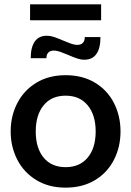

<svg xmlns="http://www.w3.org/2000/svg" viewBox="-20 -851 603 881"><path d="M29 -248Q29 -319 59.5 -378Q90 -437 147 -471.5Q204 -506 281 -506Q359 -506 416 -471.5Q473 -437 503 -378Q533 -319 533 -248Q533 -177 503 -118Q473 -59 416 -24.5Q359 10 281 10Q204 10 147 -24.5Q90 -59 59.5 -118Q29 -177 29 -248ZM419 -248Q419 -323 382.5 -367.5Q346 -412 281 -412Q216 -412 180 -367.5Q144 -323 144 -248Q144 -172 180 -128Q216 -84 281 -84Q346 -84 382.5 -128Q419 -172 419 -248ZM290 -600Q285 -602 263.5 -610.5Q242 -619 227 -619Q211 -619 202 -610Q193 -601 193 -584H121Q121 -634 139.5 -660.5Q158 -687 195 -687Q211 -687 227.5 -681.5Q244 -676 272 -664Q277 -662 298.5 -653.5Q320 -645 335 -645Q351 -645 360 -654Q369 -663 369 -681H441Q441 -630 422.5 -603.5Q404 -577 367 -577Q351 -577 334.5 -582.5Q318 -588 290 -600ZM118 -831H444V-758H118Z"/></svg>

Font: Cabin SemiBold
Style: Regular
Weight: 600
Designer: Pablo Impallari
Foundry: Pablo Impallari. http://www.impallari.com Igino Marini. http://www.ikern.com
Version: Version 2.001